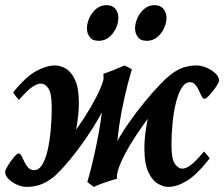

<svg xmlns="http://www.w3.org/2000/svg" viewBox="-25 -714 880 754"><path d="M-4.9 -39.1Q-4.9 -45.4 5.6 -63Q16.1 -80.6 29.1 -95.9Q42 -111.3 48.3 -111.3Q54.7 -111.3 59.8 -101.3Q64.9 -91.3 70.8 -78.4Q76.7 -65.4 85.7 -55.7Q94.7 -45.9 109.4 -45.9Q127.9 -45.9 141.1 -67.6Q154.3 -89.4 162.4 -125.5Q170.4 -161.6 174.3 -204.8Q178.2 -248 178.2 -291Q178.2 -346.2 165.5 -366Q152.8 -385.7 135.3 -385.7Q121.6 -385.7 102.8 -373.3Q84 -360.8 49.3 -321.8Q44.4 -327.1 36.4 -336.9Q28.3 -346.7 26.9 -351.6Q76.7 -413.1 117.4 -435.1Q158.2 -457 191.4 -457Q212.4 -457 233.9 -444.3Q255.4 -431.6 270 -399.7Q284.7 -367.7 284.7 -310.1Q284.7 -272.9 278.1 -230Q271.5 -187 258.8 -145.8Q246.1 -104.5 227.5 -70.8Q209 -37.1 185.1 -18.6Q156.2 3.9 130.9 12Q105.5 20 80.1 20Q61.5 20 41.7 11.2Q22 2.4 8.5 -11.2Q-4.9 -24.9 -4.9 -39.1ZM175.3 -11.7 208.5 -122.1Q218.8 -132.3 239.3 -158.4Q259.8 -184.6 284.2 -219.5Q308.6 -254.4 330.8 -292.2Q353 -330.1 368.2 -364.7Q383.3 -399.4 384.8 -424.3L411.6 -368.2Q406.2 -336.9 386.5 -295.9Q366.7 -254.9 338.9 -210.7Q311 -166.5 280.3 -125.7Q249.5 -85 221.7 -54.7Q193.8 -24.4 175.3 -11.7ZM464.4 -457 492.7 -441.9Q476.6 -387.2 463.6 -329.6Q450.7 -272 443.4 -222.7Q434.1 -157.2 431.4 -108.9Q428.7 -60.5 434.6 -12.2Q412.6 -6.3 384.8 3.4Q356.9 13.2 343.8 20L317.9 1Q328.1 -33.2 338.1 -75.4Q348.1 -117.7 356.7 -160.6Q365.2 -203.6 370.6 -240.2Q378.4 -294.4 380.6 -342.3Q382.8 -390.1 381.3 -424.3Q399.9 -430.2 423.6 -439.9Q447.3 -449.7 464.4 -457ZM652.8 -426.3 611.8 -315.9Q601.1 -305.2 580.3 -279.5Q559.6 -253.9 534.9 -219.5Q510.3 -185.1 487.5 -147.5Q464.8 -109.9 449.5 -75.2Q434.1 -40.5 433.1 -14.6L400.9 -80.6Q407.7 -109.4 429.2 -148.9Q450.7 -188.5 480.7 -231.4Q510.7 -274.4 543.5 -314.2Q576.2 -354 605 -383.8Q633.8 -413.6 652.8 -426.3ZM835.4 -397.9Q835.4 -393.1 828.6 -381.6Q821.8 -370.1 811.8 -357.2Q801.8 -344.2 792.5 -335.2Q783.2 -326.2 778.3 -326.2Q772 -326.2 766.8 -335.9Q761.7 -345.7 756.1 -358.6Q750.5 -371.6 742.2 -381.3Q733.9 -391.1 721.2 -391.1Q702.1 -391.1 688.5 -368.9Q674.8 -346.7 665.8 -310.3Q656.7 -273.9 652.6 -230.7Q648.4 -187.5 648.4 -145Q648.4 -90.3 661.4 -71Q674.3 -51.8 691.9 -51.8Q704.1 -51.8 722.4 -64.5Q740.7 -77.1 776.4 -119.1Q780.3 -114.7 788.3 -105.5Q796.4 -96.2 798.3 -91.8Q747.6 -27.3 708.5 -3.7Q669.4 20 635.3 20Q617.7 20 595.7 7.8Q573.7 -4.4 557.9 -37.4Q542 -70.3 542 -131.8Q542 -168.5 548.6 -210.7Q555.2 -252.9 567.9 -293.5Q580.6 -334 599.1 -366.9Q617.7 -399.9 642.1 -418.5Q670.4 -440.9 695.8 -449Q721.2 -457 746.6 -457Q765.1 -457 785.9 -448.2Q806.6 -439.5 821 -425.8Q835.4 -412.1 835.4 -397.9ZM628.9 -644.5Q628.9 -624.5 619.4 -603.5Q609.9 -582.5 592.5 -568.1Q575.2 -553.7 550.8 -553.7Q527.3 -553.7 516.4 -568.4Q505.4 -583 505.4 -602.5Q505.4 -621.6 514.6 -642.8Q523.9 -664.1 541.3 -679Q558.6 -693.8 582.5 -693.8Q605.5 -693.8 617.2 -678.7Q628.9 -663.6 628.9 -644.5ZM439.9 -644.5Q439.9 -624.5 430.4 -603.5Q420.9 -582.5 403.6 -568.1Q386.2 -553.7 361.8 -553.7Q338.4 -553.7 327.4 -568.4Q316.4 -583 316.4 -602.5Q316.4 -621.6 325.7 -642.8Q335 -664.1 352.3 -679Q369.6 -693.8 393.6 -693.8Q417 -693.8 428.5 -678.7Q439.9 -663.6 439.9 -644.5Z"/></svg>

Font: Gentium Plus
Style: Bold Italic
Weight: 700
Italic angle: -8°
Designer: Victor Gaultney, Annie Olsen, Iska Routamaa, Becca Hirsbrunner
Foundry: SIL International
Version: Version 6.101